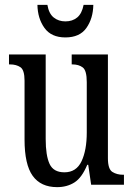

<svg xmlns="http://www.w3.org/2000/svg" viewBox="-20 -760 550 790"><path d="M215 10Q148 10 114.5 -36.5Q81 -83 81 -186V-428Q81 -472 64 -483.5Q47 -495 21 -495H17V-536H168V-188Q168 -120 184 -85.5Q200 -51 245 -51Q294 -51 315.5 -96.5Q337 -142 337 -215V-422Q337 -470 320.5 -482.5Q304 -495 278 -495H275V-536H424V-109Q424 -64 442.5 -52.5Q461 -41 486 -41H490V0H355L343 -82H339Q317 -29 286.5 -9.5Q256 10 215 10ZM249 -606Q191 -606 163 -645Q135 -684 134 -740H175Q181 -704 201 -688Q221 -672 249 -672Q278 -672 297.5 -688Q317 -704 324 -740H364Q363 -684 335.5 -645Q308 -606 249 -606Z"/></svg>

Font: Noto Serif Lao ExtraCondensed
Style: Regular
Weight: 400
Width: 2
Designer: Monotype Design Team
Foundry: Monotype Imaging Inc.
Version: Version 2.003; ttfautohint (v1.8.4.7-5d5b)